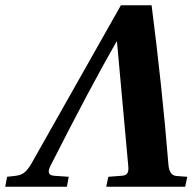

<svg xmlns="http://www.w3.org/2000/svg" viewBox="-44 -712 734 732"><path d="M-24 0 -17 -38 10 -41Q33 -43 46.5 -52.5Q60 -62 75 -87L417 -692H534Q575 -371 598 -86Q601 -43 629 -41L670 -38L662 0H361L369 -38L421 -42Q436 -43 441.5 -51.5Q447 -60 445 -79L402 -553H400Q299 -377 148 -79Q131 -45 161 -42L218 -38L211 0Z"/></svg>

Font: Lingua Franca
Style: Bold Italic
Weight: 700
Italic angle: -13°
Version: Version 1.19